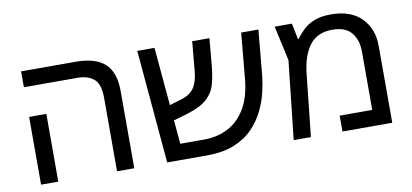

<svg xmlns="http://www.w3.org/2000/svg" viewBox="-60 -796 2121 988"><g transform="rotate(-10 1000.0 -302.0)"><path d="M482 0V-385Q482 -455 451 -482Q420 -509 365 -509H85V-592H371Q473 -592 522.5 -547Q572 -502 572 -403V0ZM85 0V-354H175V0Z M744 0 692 -592H782L809 -288L878 -309Q919 -322 939.5 -352.5Q960 -383 965 -439L979 -592H1069L1057 -457Q1052 -401 1040.5 -357.5Q1029 -314 995.5 -282.5Q962 -251 891 -229L816 -207L827 -83H953Q1020 -83 1075.5 -111Q1131 -139 1167.5 -199Q1204 -259 1213 -355L1235 -592H1325L1303 -355Q1299 -317 1288 -269.5Q1277 -222 1254 -175Q1231 -128 1192.5 -88Q1154 -48 1095 -24Q1036 0 953 0Z M1705 -604Q1809 -604 1864.5 -547.5Q1920 -491 1920 -401V0H1660V-83H1830V-387Q1830 -449 1798.5 -487Q1767 -525 1699 -525Q1620 -525 1580 -472Q1540 -419 1530 -327L1495 0H1405L1450 -410L1410 -592H1500L1517 -508H1520Q1538 -533 1561.5 -555Q1585 -577 1619.5 -590.5Q1654 -604 1705 -604Z"/></g></svg>

Font: Noto Sans Living
Style: Regular
Weight: 400
Designer: Monotype Design Team
Foundry: Monotype Imaging Inc.
Version: Version 2.013; ttfautohint (v1.8.4.7-5d5b)